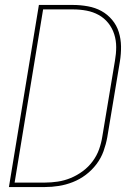

<svg xmlns="http://www.w3.org/2000/svg" viewBox="-20 -755 540 775"><path d="M16 0 137 -735H275Q305 -735 335 -729.5Q365 -724 389.5 -710.5Q414 -697 432.5 -675Q451 -653 459.5 -625.5Q468 -598 468.5 -568Q469 -538 464 -507L413 -201Q408 -173 398 -145Q388 -117 369.5 -92.5Q351 -68 326.5 -49.5Q302 -31 274 -20Q246 -9 217.5 -4.5Q189 0 161 0ZM39 -18H161Q187 -18 213.5 -22Q240 -26 265.5 -36.5Q291 -47 314 -64Q337 -81 354 -104Q371 -127 380 -152.5Q389 -178 393 -204L444 -510Q449 -538 449 -565Q449 -592 441 -617Q433 -642 417 -662Q401 -682 378.5 -694.5Q356 -707 329.5 -712Q303 -717 275 -717H154Z"/></svg>

Font: Iosevka Term Curly Th Obl
Style: Regular
Weight: 100
Italic angle: -9°
Designer: Belleve Invis
Foundry: Belleve Invis
Version: Version 32.3.0